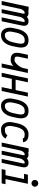

<svg xmlns="http://www.w3.org/2000/svg" viewBox="1415 -2175 750 3664"><g transform="rotate(90 1790.0 -343.0)"><path d="M-22.5 0 87.4 -514.2H162.1L159.7 -503.4Q180.7 -512.2 200.7 -512.2H205.6Q256.8 -512.2 278.8 -481Q315.9 -512.2 356.4 -512.2H361.3Q450.2 -512.2 450.2 -427.7Q450.2 -407.2 445.8 -387.2L363.3 0H289.1L374.5 -402.8Q377.4 -417.5 377.4 -425.3Q377.4 -434.1 373.8 -436.5Q370.1 -439 361.3 -439H356.4Q333.5 -439 309.8 -409.2Q286.1 -379.4 279.3 -345.7L207.5 0H132.8L216.8 -402.3Q219.7 -417 219.7 -424.8Q219.7 -433.6 216.6 -436.3Q213.4 -439 205.6 -439H200.7Q179.2 -439 157.2 -413.6Q135.3 -388.2 127.9 -354.5L52.2 0Z M726.1 -512.2Q865.2 -512.2 865.2 -369.6Q865.2 -329.6 854.5 -283.7L836.9 -200.7Q816.9 -105.5 763.9 -46.6Q710.9 12.2 630.9 12.2H622.1Q561.5 12.2 523.9 -34.9Q486.3 -82 486.3 -155.3Q486.3 -183.6 493.2 -216.3L510.7 -299.3Q531.2 -393.6 584.2 -452.9Q637.2 -512.2 717.3 -512.2ZM792 -369.6Q792 -388.7 788.1 -402.1Q784.2 -415.5 778.6 -422.6Q772.9 -429.7 763.2 -433.6Q753.4 -437.5 745.8 -438.2Q738.3 -439 726.1 -439H717.3Q688.5 -439 664.6 -425Q640.6 -411.1 624.8 -387.2Q608.9 -363.3 598.6 -337.9Q588.4 -312.5 582 -283.7L564.5 -200.7Q559.6 -177.7 559.6 -155.3Q559.6 -113.8 576.4 -87.4Q593.3 -61 622.1 -61H630.9Q659.7 -61 683.3 -74.7Q707 -88.4 722.9 -112.1Q738.8 -135.7 749 -161.4Q759.3 -187 765.6 -216.3L783.2 -299.3Q792 -340.3 792 -369.6Z M1101.1 -171.9Q1062.5 -171.9 1035.2 -180.9Q1007.8 -189.9 992.9 -206.5Q978 -223.1 971.7 -243.4Q965.3 -263.7 965.3 -289.6Q965.3 -319.8 974.6 -363.8L1003.4 -500H1078.1L1045.9 -348.1Q1038.1 -312.5 1038.1 -290.5Q1038.1 -263.2 1052.2 -254.2Q1066.4 -245.1 1101.1 -245.1H1109.9Q1132.3 -245.1 1164.8 -272.7Q1197.3 -300.3 1223.6 -339.6Q1250 -378.9 1256.8 -410.2L1276.4 -500H1350.6L1244.6 0H1169.9L1217.3 -222.2Q1161.1 -171.9 1109.9 -171.9Z M1422.4 0H1347.7L1454.1 -500H1528.3L1479 -266.1H1676.8L1726.6 -500H1800.8L1694.8 0H1620.1L1661.1 -192.9H1463.4Z M2076.7 -512.2Q2215.8 -512.2 2215.8 -369.6Q2215.8 -329.6 2205.1 -283.7L2187.5 -200.7Q2167.5 -105.5 2114.5 -46.6Q2061.5 12.2 1981.4 12.2H1972.7Q1912.1 12.2 1874.5 -34.9Q1836.9 -82 1836.9 -155.3Q1836.9 -183.6 1843.8 -216.3L1861.3 -299.3Q1881.8 -393.6 1934.8 -452.9Q1987.8 -512.2 2067.9 -512.2ZM2142.6 -369.6Q2142.6 -388.7 2138.7 -402.1Q2134.8 -415.5 2129.2 -422.6Q2123.5 -429.7 2113.8 -433.6Q2104 -437.5 2096.4 -438.2Q2088.9 -439 2076.7 -439H2067.9Q2039.1 -439 2015.1 -425Q1991.2 -411.1 1975.3 -387.2Q1959.5 -363.3 1949.2 -337.9Q1939 -312.5 1932.6 -283.7L1915 -200.7Q1910.2 -177.7 1910.2 -155.3Q1910.2 -113.8 1927 -87.4Q1943.8 -61 1972.7 -61H1981.4Q2010.3 -61 2033.9 -74.7Q2057.6 -88.4 2073.5 -112.1Q2089.4 -135.7 2099.6 -161.4Q2109.9 -187 2116.2 -216.3L2133.8 -299.3Q2142.6 -340.3 2142.6 -369.6Z M2600.1 -401.9Q2598.6 -409.7 2595.9 -414.8Q2593.3 -419.9 2586.2 -426Q2579.1 -432.1 2564.2 -435.3Q2549.3 -438.5 2526.9 -438.5H2518.1Q2489.3 -438.5 2465.3 -424.6Q2441.4 -410.6 2425.5 -387Q2409.7 -363.3 2399.4 -337.9Q2389.2 -312.5 2382.8 -283.7L2365.2 -200.7Q2360.4 -177.7 2360.4 -155.3Q2360.4 -113.3 2377.2 -87.2Q2394 -61 2422.9 -61H2431.6Q2475.6 -61 2499.5 -72.5Q2523.4 -84 2537.6 -109.4L2602.1 -74.2Q2576.7 -28.3 2534.9 -8.1Q2493.2 12.2 2431.6 12.2H2422.9Q2362.3 12.2 2324.7 -34.9Q2287.1 -82 2287.1 -155.3Q2287.1 -183.6 2293.9 -216.3L2311.5 -299.3Q2324.7 -360.4 2351.1 -407.2Q2377.4 -454.1 2420.7 -482.9Q2463.9 -511.7 2518.1 -511.7H2526.9Q2655.8 -511.7 2673.3 -408.7Z M2678.7 0 2788.6 -514.2H2863.3L2860.8 -503.4Q2881.8 -512.2 2901.9 -512.2H2906.7Q2958 -512.2 2980 -481Q3017.1 -512.2 3057.6 -512.2H3062.5Q3151.4 -512.2 3151.4 -427.7Q3151.4 -407.2 3147 -387.2L3064.5 0H2990.2L3075.7 -402.8Q3078.6 -417.5 3078.6 -425.3Q3078.6 -434.1 3075 -436.5Q3071.3 -439 3062.5 -439H3057.6Q3034.7 -439 3011 -409.2Q2987.3 -379.4 2980.5 -345.7L2908.7 0H2834L2918 -402.3Q2920.9 -417 2920.9 -424.8Q2920.9 -433.6 2917.7 -436.3Q2914.6 -439 2906.7 -439H2901.9Q2880.4 -439 2858.4 -413.6Q2836.4 -388.2 2829.1 -354.5L2753.4 0Z M3456.1 -698.2Q3482.4 -698.2 3502 -679Q3521.5 -659.7 3521.5 -633.3Q3521.5 -606.9 3502 -587.6Q3482.4 -568.4 3456.1 -568.4Q3429.2 -568.4 3410.4 -587.4Q3391.6 -606.4 3391.6 -633.3Q3391.6 -660.2 3410.4 -679.2Q3429.2 -698.2 3456.1 -698.2ZM3457.5 0H3185.1L3200.7 -73.2H3301.3L3375.5 -426.8H3275.9L3291.5 -500H3465.3L3375.5 -73.2H3473.1Z"/></g></svg>

Font: Anka/Coder Narrow
Style: Italic
Weight: 400
Width: 3
Italic angle: -12°
Monospace: yes
Version: Version 001.100